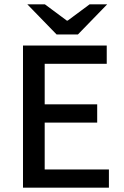

<svg xmlns="http://www.w3.org/2000/svg" viewBox="-20 -865 572 885"><path d="M86 0V-655H472V-571H186V-384H428V-300H186V-84H482V0ZM241 -706 106 -845H187L288 -770H292L393 -845H474L339 -706Z"/></svg>

Font: Source Sans 3 Medium
Style: Regular
Weight: 500
Designer: Paul D. Hunt
Foundry: Adobe
Version: Version 3.052;hotconv 1.1.0;makeotfexe 2.6.0